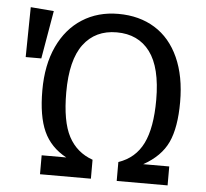

<svg xmlns="http://www.w3.org/2000/svg" viewBox="-51 -755 865 808"><g transform="rotate(5 381.5 -350.5)"><path d="M708 -354Q708 -246 679 -183.5Q650 -121 576 -80H686V0H471V-80Q542 -104 574.5 -170Q607 -236 607 -354Q607 -491 557.5 -557Q508 -623 417 -623Q327 -623 277 -556.5Q227 -490 227 -353Q227 -230 260.5 -167Q294 -104 362 -80V0H147V-80H251Q184 -116 155 -180Q126 -244 126 -353Q126 -460 162.5 -538.5Q199 -617 265 -659Q331 -701 417 -701Q506 -701 571.5 -660.5Q637 -620 672.5 -541.5Q708 -463 708 -354ZM145 -689 110 -486H44L47 -697Z"/></g></svg>

Font: FiraGOUPP
Style: Medium
Weight: 400
Designer: bBox Type
Foundry: bBox Type GmbH
Version: Version 1.001